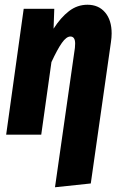

<svg xmlns="http://www.w3.org/2000/svg" viewBox="-20 -568 510 810"><path d="M451 -427Q451 -410 448 -390L363 206L212 222L296 -366Q297 -373 297 -384Q297 -414 277 -414Q260 -414 241 -387Q222 -360 197 -306L154 0H6L80 -531H209L206 -447Q236 -494 271 -521Q306 -548 349 -548Q396 -548 423.5 -515.5Q451 -483 451 -427Z"/></svg>

Font: Fira Sans Extra Condensed
Style: Bold Italic
Weight: 700
Width: 3
Italic angle: -8°
Designer: Carrois Corporate & Edenspiekermann AG
Foundry: Carrois Corporate GbR & Edenspiekermann AG
Version: Version 4.203